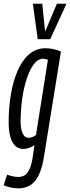

<svg xmlns="http://www.w3.org/2000/svg" viewBox="-35 -810 384 1050"><path d="M-15.1 203.1 3.8 145.2Q18.9 151 35.9 154.4Q52.9 157.7 65.8 157.7Q86.5 157.7 101.8 147.2Q117.1 136.7 127.7 112Q138.3 87.2 144.4 46.3L153.3 -16.2Q143.1 -9.2 132.3 -4.4Q121.6 0.4 111.6 2.4Q101.7 4.4 91.7 4.4Q65 4.4 47.3 -13.5Q29.5 -31.4 20.9 -64.1Q12.3 -96.8 12.3 -140.3Q12.3 -220.5 24.5 -293.3Q36.8 -366 61.5 -423.3Q86.3 -480.5 124.5 -513.4Q162.6 -546.2 214.1 -546.2Q225 -546.2 236.5 -544.9Q248 -543.6 259.1 -541Q270.3 -538.3 280.2 -535Q290.1 -531.7 298.3 -528.1L205.4 47.4Q190.9 137.8 157.3 178.9Q123.6 220 65.3 220Q47.6 220 26.4 216Q5.2 212 -15.1 203.1ZM227.1 -482.8Q220 -485.5 213.3 -487.2Q206.7 -488.9 201.3 -488.9Q173.1 -488.9 150.5 -459.4Q127.9 -429.9 111.5 -380.5Q95.2 -331.2 86.5 -270Q77.8 -208.8 77.8 -145.5Q77.8 -102.7 89.2 -79.5Q100.6 -56.4 120.8 -56.4Q127.3 -56.4 135 -58.4Q142.7 -60.5 149.9 -64.3Q157.1 -68 161.9 -72.2ZM328.5 -789.7 239.7 -595.7H171.4L144.6 -789.7H196.2L211.6 -636.4L276.2 -789.7Z"/></svg>

Font: Georama
Style: Italic
Weight: 400
Width: 2
Italic angle: -9°
Designer: Jean-Baptiste Levee
Foundry: Production Type
Version: Version 1.000